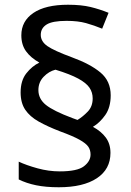

<svg xmlns="http://www.w3.org/2000/svg" viewBox="-20 -785 553 810"><path d="M67 -395Q67 -445 91 -475.5Q115 -506 146 -521Q110 -541 90 -568.5Q70 -596 70 -636Q70 -696 121 -730.5Q172 -765 267 -765Q323 -765 362 -755.5Q401 -746 438 -731L411 -664Q377 -678 343 -687.5Q309 -697 261 -697Q201 -697 176.5 -681.5Q152 -666 152 -638Q152 -610 180 -590.5Q208 -571 284 -543Q361 -515 404 -479Q447 -443 447 -383Q447 -332 424 -299.5Q401 -267 372 -250Q407 -231 426.5 -204.5Q446 -178 446 -140Q446 -71 388.5 -33Q331 5 228 5Q173 5 132 -3.5Q91 -12 59 -28V-103Q91 -88 138 -75Q185 -62 232 -62Q306 -62 334 -83.5Q362 -105 362 -133Q362 -152 352.5 -166Q343 -180 315.5 -195.5Q288 -211 233 -231Q181 -251 143.5 -272Q106 -293 86.5 -322Q67 -351 67 -395ZM142 -405Q142 -368 173.5 -342.5Q205 -317 285 -287L307 -279Q330 -293 350.5 -314.5Q371 -336 371 -370Q371 -395 357.5 -415Q344 -435 310 -453.5Q276 -472 214 -491Q186 -484 164 -461Q142 -438 142 -405Z"/></svg>

Font: Noto Sans Tifinagh Tawellemmet
Style: Regular
Weight: 400
Designer: JamraPatel
Foundry: JamraPatel LLC
Version: Version 2.006; ttfautohint (v1.8.4.7-5d5b)